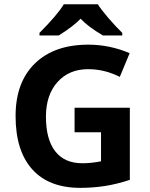

<svg xmlns="http://www.w3.org/2000/svg" viewBox="-20 -885 712 914"><path d="M335 -372.1H598.1V-28.8Q534.2 -7.8 477.8 0.7Q421.4 9.3 362.3 9.3Q212.4 9.3 133.3 -79.1Q54.2 -167.5 54.2 -332.5Q54.2 -493.2 146 -582.8Q237.8 -672.4 400.4 -672.4Q502.4 -672.4 597.2 -631.8L550.3 -519Q478 -555.7 399.4 -555.7Q308.6 -555.7 253.7 -494.4Q198.7 -433.1 198.7 -329.6Q198.7 -221.7 242.9 -164.8Q287.1 -107.9 371.6 -107.9Q415.5 -107.9 460.9 -117.2V-255.4H335ZM469.7 -716.3Q398.4 -758.3 363.8 -795.9Q328.6 -759.3 259.8 -716.3H168V-728.5Q253.4 -814 283.7 -864.7H445.8Q460 -841.3 494.6 -800.8Q529.3 -760.3 562 -728.5V-716.3Z"/></svg>

Font: Bpm'online Open Sans
Style: Bold
Weight: 700
Foundry: Ascender Corporation
Version: Version 1.10